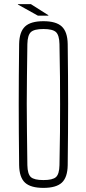

<svg xmlns="http://www.w3.org/2000/svg" viewBox="-20 -908 420 933"><path d="M191 5Q129 5 101.5 -20.5Q74 -46 73 -105Q72 -191 71.5 -263.5Q71 -336 71 -403.5Q71 -471 71.5 -541.5Q72 -612 73 -694Q74 -753 101.5 -779Q129 -805 191 -805Q253 -805 280.5 -779Q308 -753 309 -694Q310 -612 310.5 -541.5Q311 -471 311 -403.5Q311 -336 310.5 -263.5Q310 -191 309 -105Q308 -46 280.5 -20.5Q253 5 191 5ZM191 -33Q236 -33 252 -47.5Q268 -62 269 -105Q271 -195 271.5 -265Q272 -335 272 -399Q272 -463 271.5 -533.5Q271 -604 269 -694Q268 -737 252 -752Q236 -767 191 -767Q146 -767 130 -752Q114 -737 113 -694Q112 -607 111 -538Q110 -469 110 -404.5Q110 -340 111 -268.5Q112 -197 113 -105Q114 -62 130 -47.5Q146 -33 191 -33ZM67 -886V-888H130L215 -834V-832H164Z"/></svg>

Font: Big Shoulders Text Thin
Style: Regular
Weight: 100
Designer: Patric King
Foundry: XO Type Co
Version: Version 1.000; ttfautohint (v1.8.2)